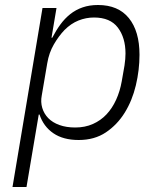

<svg xmlns="http://www.w3.org/2000/svg" viewBox="-20 -548 640 768"><path d="M150 -516H206L186 -397H189Q204 -426 221.5 -450Q239 -474 261 -491.5Q283 -509 310.5 -518.5Q338 -528 372 -528Q453 -528 495.5 -475.5Q538 -423 538 -329Q538 -268 523.5 -207Q509 -146 479 -97.5Q449 -49 403.5 -18.5Q358 12 295 12Q233 12 193.5 -15Q154 -42 138 -90H135L86 200H30ZM281 -38Q320 -38 351.5 -52Q383 -66 406 -90.5Q429 -115 444.5 -149Q460 -183 467 -223L478 -286Q480 -300 481 -311.5Q482 -323 482 -334Q482 -397 451.5 -437.5Q421 -478 356 -478Q324 -478 294 -466Q264 -454 238 -428Q215 -404 195.5 -370.5Q176 -337 169 -295L147 -166Q142 -140 149 -116.5Q156 -93 173 -75.5Q190 -58 217.5 -48Q245 -38 281 -38Z"/></svg>

Font: IBM Plex Mono Light
Style: Italic
Weight: 300
Italic angle: -9°
Monospace: yes
Designer: Mike Abbink, Paul van der Laan, Pieter van Rosmalen
Foundry: Bold Monday
Version: Version 2.3